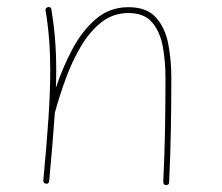

<svg xmlns="http://www.w3.org/2000/svg" viewBox="-20 -517 629 545"><path d="M103 -4.9Q112.8 -109.4 117.7 -183.8Q122.6 -258.3 122.6 -315.9Q122.6 -364.3 119.4 -405Q116.2 -445.8 109.4 -487.3Q107.9 -494.6 115.7 -496.6Q125 -498.5 126 -490.2Q132.8 -448.2 136.2 -406.5Q139.6 -364.7 139.6 -315.9Q139.6 -293 138.7 -268.1Q157.2 -323.7 184.8 -376.2Q212.4 -428.7 251.7 -462.6Q291 -496.6 344.7 -496.6Q396 -496.6 422.1 -468Q448.2 -439.5 457.3 -393.8Q466.3 -348.1 466.3 -297.4Q466.3 -223.1 465.1 -152.1Q463.9 -81.1 460 0.5Q460 8.3 451.7 8.3Q443.4 8.3 443.4 -0.5Q447.3 -82 448.5 -152.6Q449.7 -223.1 449.7 -297.4Q449.7 -342.8 442.1 -384.5Q434.6 -426.3 412.1 -453.1Q389.6 -480 344.7 -480Q300.8 -480 267.3 -453.4Q233.9 -426.8 209 -384.3Q184.1 -341.8 166.3 -292.7Q148.4 -243.7 136.2 -198.7L135.7 -197.3Q132.8 -156.2 128.9 -108.2Q125 -60.1 119.6 -2.9Q118.7 5.4 110.4 4.4Q102.5 3.4 103 -4.9Z"/></svg>

Font: Mikhak-DS2-FD Thin
Style: Regular
Weight: 100
Designer: Amin Abedi
Version: Version 3.2